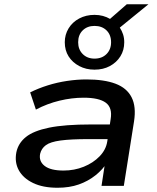

<svg xmlns="http://www.w3.org/2000/svg" viewBox="-20 -875 737 904"><path d="M251 9Q182 9 135.5 -13.5Q89 -36 68.5 -73.5Q48 -111 57 -158Q66 -201 102 -230Q138 -259 211.5 -274Q285 -289 408 -289H516L506 -220H396Q313 -220 265 -213.5Q217 -207 196 -191.5Q175 -176 169 -151Q162 -116 190 -94Q218 -72 279 -72Q330 -72 374.5 -90Q419 -108 449 -139Q479 -170 485 -209L501 -314Q510 -368 478 -391.5Q446 -415 374 -415Q318 -415 260 -401Q202 -387 149 -359L122 -440Q160 -459 204.5 -473Q249 -487 296 -494Q343 -501 387 -501Q470 -501 523.5 -481Q577 -461 599.5 -417Q622 -373 611 -303L563 0H458L475 -111H485Q464 -77 429.5 -49.5Q395 -22 351 -6.5Q307 9 251 9ZM425 -547Q385 -547 353 -564Q321 -581 303 -609.5Q285 -638 285 -676Q285 -712 303 -741.5Q321 -771 353 -788Q385 -805 425 -805Q446 -805 464.5 -800Q483 -795 498 -786L577 -855H679L544 -745Q554 -730 559.5 -713Q565 -696 565 -676Q565 -639 547 -610Q529 -581 497.5 -564Q466 -547 425 -547ZM425 -599Q460 -599 481.5 -620.5Q503 -642 503 -676Q503 -711 481.5 -732Q460 -753 425 -753Q391 -753 369.5 -732Q348 -711 348 -676Q348 -642 369.5 -620.5Q391 -599 425 -599Z"/></svg>

Font: Nunito Sans 10pt Expanded SemiBold
Style: Italic
Weight: 600
Width: 7
Italic angle: -9°
Designer: Vernon Adams
Foundry: Vernon Adams
Version: Version 3.101;gftools[0.9.27]